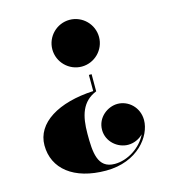

<svg xmlns="http://www.w3.org/2000/svg" viewBox="-114 -621 846 953"><g transform="rotate(-15 309.5 -145.0)"><path d="M451 -410C451 -476 397 -530 331 -530C265 -530 211 -476 211 -410C211 -344 265 -290 331 -290C397 -290 451 -344 451 -410ZM367.5 -153V-241H353.5V-158C172.5 -149 50 -75 50 40C50 160 148 240 314 240C476.5 240 560 128 560 46C560 -20 508.5 -65.5 453 -65.5C403 -65.5 346 -25 346 40C346 100 398.5 144.5 453 144.5C482 144.5 510.5 132 530.5 111.5C500.5 174 431 219 364 219C275 219 271 134 271 40C271 -53 290.5 -122 367.5 -153Z"/></g></svg>

Font: Bodoni* 16pt Fatface
Style: Regular
Weight: 900
Version: Version 2.3